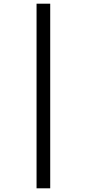

<svg xmlns="http://www.w3.org/2000/svg" viewBox="-20 -782 470 1040"><path d="M178 -762H252V238H178Z"/></svg>

Font: Avrile Sans Condensed
Style: Regular
Weight: 400
Width: 3
Designer: Monotype Design Team
Foundry: Monotype Imaging Inc.
Version: Version 2.001;September 10, 2019;FontCreator 11.5.0.2425 64-